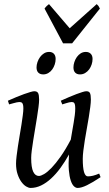

<svg xmlns="http://www.w3.org/2000/svg" viewBox="-20 -907 539 947"><path d="M476.1 -33.2Q436.5 -6.8 408.9 6.6Q381.3 20 362.8 20Q353.5 20 344.5 11.5Q335.4 2.9 328.9 -16.6Q322.3 -36.1 319.6 -67.6Q316.9 -99.1 320.3 -145Q300.3 -108.9 278.1 -78.6Q255.9 -48.3 231.9 -26.4Q208 -4.4 182.6 7.8Q157.2 20 130.9 20Q121.1 20 108.6 12.5Q96.2 4.9 85.2 -10.3Q74.2 -25.4 66.7 -47.9Q59.1 -70.3 59.1 -100.1Q59.1 -114.7 61.8 -137.2Q64.5 -159.7 68.4 -185.5Q72.3 -211.4 77.1 -239.3Q82 -267.1 85.9 -292.5Q89.8 -317.9 92.5 -338.6Q95.2 -359.4 95.2 -371.1Q95.2 -382.3 93.8 -388.9Q92.3 -395.5 89.6 -398.7Q86.9 -401.9 83.3 -402.8Q79.6 -403.8 75.2 -403.8Q70.8 -403.8 62.5 -402.1Q54.2 -400.4 45.9 -397.9Q36.1 -395.5 24.9 -392.1L19 -410.2Q39.6 -419.4 60.3 -428Q81.1 -436.5 98.6 -442.9Q116.2 -449.2 129.6 -453.1Q143.1 -457 148.9 -457Q163.1 -457 168 -447.8Q172.9 -438.5 172.9 -416Q172.9 -401.9 169.9 -378.9Q167 -356 162.6 -328.6Q158.2 -301.3 153.3 -272Q148.4 -242.7 144 -215.3Q139.6 -188 136.7 -165Q133.8 -142.1 133.8 -127.9Q133.8 -81.1 143.8 -60.1Q153.8 -39.1 171.9 -39.1Q181.6 -39.1 197.8 -48.6Q213.9 -58.1 234.4 -79.3Q254.9 -100.6 279.1 -134.8Q303.2 -168.9 329.1 -218.3Q332.5 -239.3 336.2 -260.5Q339.8 -281.7 343.3 -301.5Q346.7 -321.3 348.9 -339.1Q351.1 -356.9 351.1 -371.1Q351.1 -382.3 349.9 -388.9Q348.6 -395.5 346.2 -398.7Q343.8 -401.9 340.6 -402.8Q337.4 -403.8 333 -403.8Q328.6 -403.8 321 -402.1Q313.5 -400.4 305.7 -397.9Q296.9 -395.5 287.1 -392.1L279.8 -410.2Q300.3 -419.4 320.3 -428Q340.3 -436.5 357.2 -442.9Q374 -449.2 386.7 -453.1Q399.4 -457 405.8 -457Q419.4 -457 423.8 -447.8Q428.2 -438.5 428.2 -416Q428.2 -401.9 425.3 -379.2Q422.4 -356.4 418 -329.3Q413.6 -302.2 408.2 -272.7Q402.8 -243.2 398.4 -215.6Q394 -188 391.1 -164.1Q388.2 -140.1 388.2 -124Q388.2 -79.6 394.5 -58.3Q400.9 -37.1 413.1 -37.1Q425.8 -37.1 438.7 -40.3Q451.7 -43.5 469.2 -50.8ZM254.4 -616.2Q254.4 -602.5 250 -589.1Q245.6 -575.7 237.8 -564.7Q230 -553.7 218.5 -546.9Q207 -540 193.4 -540Q177.7 -540 168.9 -548.8Q160.2 -557.6 160.2 -574.2Q160.2 -587.4 164.8 -600.8Q169.4 -614.3 177.5 -625.5Q185.5 -636.7 197 -643.8Q208.5 -650.9 222.2 -650.9Q237.3 -650.9 245.8 -641.8Q254.4 -632.8 254.4 -616.2ZM436.5 -616.2Q436.5 -602.5 432.1 -589.1Q427.7 -575.7 419.7 -564.7Q411.6 -553.7 400.1 -546.9Q388.7 -540 374.5 -540Q359.4 -540 350.8 -548.8Q342.3 -557.6 342.3 -574.2Q342.3 -587.4 346.7 -600.8Q351.1 -614.3 358.9 -625.5Q366.7 -636.7 377.9 -643.8Q389.2 -650.9 403.3 -650.9Q418.5 -650.9 427.5 -641.8Q436.5 -632.8 436.5 -616.2ZM335.9 -693.4H291L199.7 -864.7Q206.5 -874 210.4 -877.4Q214.4 -880.9 221.7 -886.7L323.7 -767.6L457 -886.7Q462.9 -881.3 465.6 -877.7Q468.3 -874 472.7 -864.7Z"/></svg>

Font: Gentium Plus
Style: Italic
Weight: 400
Italic angle: -8°
Designer: J. Victor Gaultney, Annie Olsen, Iska Routamaa
Foundry: SIL International
Version: Version 1.510